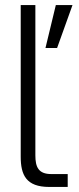

<svg xmlns="http://www.w3.org/2000/svg" viewBox="-20 -740 314 760"><path d="M62 -720V-120C62 -48 83 0 175 0H248V-51H183C132 -51 120 -79 120 -125V-720ZM160 -550H206L267 -720H201Z"/></svg>

Font: Aspekta 250
Style: Regular
Weight: 250
Designer: Ivo Dolenc
Version: Version 2.000